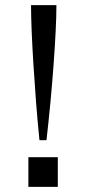

<svg xmlns="http://www.w3.org/2000/svg" viewBox="-20 -726 337 746"><path d="M133.3 -181.2Q126 -253.4 120.1 -328.6Q114.3 -403.8 109.9 -474.6Q105.5 -545.4 103 -605Q100.6 -664.6 100.6 -706.1H199.2Q199.2 -665 196.3 -605.5Q193.4 -545.9 188.2 -475.3Q183.1 -404.8 176 -329.3Q168.9 -253.9 160.6 -181.2ZM90.3 0V-115.2H204.6V0Z"/></svg>

Font: Monda
Style: Regular
Weight: 400
Designer: Vernon Adams
Foundry: Vernon Adams
Version: Version 2.100; ttfautohint (v1.8.3)